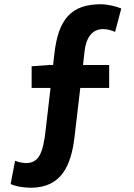

<svg xmlns="http://www.w3.org/2000/svg" viewBox="-20 -774 630 904"><path d="M129 -360H218L196 -171C183 -46 161 -8 103 -6C85 -7 68 -10 51 -17L30 92C48 102 82 109 124 110C270 110 315 5 331 -130L358 -360H494V-468H371L378 -532C385 -593 411 -637 466 -637C490 -637 508 -629 522 -624L551 -734C528 -744 485 -754 455 -754C314 -754 254 -682 236 -520L230 -468H211L129 -462Z"/></svg>

Font: Noto Sans Mono CJK HK
Style: Bold
Weight: 700
Designer: Ryoko NISHIZUKA 西塚涼子 (kana, bopomofo & ideographs); Paul D. Hunt (Latin, Greek & Cyrillic); Sandoll Communications 산돌커뮤니
Foundry: Adobe
Version: Version 2.004;hotconv 1.0.118;makeotfexe 2.5.65603